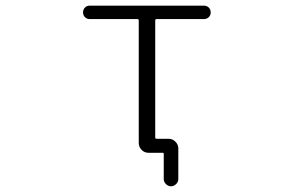

<svg xmlns="http://www.w3.org/2000/svg" viewBox="-20 -565 1040 683"><path d="M580.1 -71.3Q593.8 -71.3 604 -61Q614.3 -50.8 614.3 -37.1V72.3Q614.3 82 606.4 89.8Q598.6 97.7 588.4 97.7Q578.1 97.7 570.3 89.8Q562.5 82 562.5 72.3V-17.6Q562.5 -21.5 558.6 -21.5H527.3H507.8Q494.1 -21.5 483.9 -31.7Q473.6 -42 473.6 -56.6V-492.2Q473.6 -497.1 468.8 -497.1H298.8Q289.1 -497.1 282.2 -503.9Q275.4 -510.7 275.4 -521Q275.4 -531.2 282.2 -538.1Q289.1 -544.9 298.8 -544.9H705.1Q715.8 -544.9 722.7 -538.1Q729.5 -531.2 729.5 -521Q729.5 -510.7 722.7 -503.9Q715.8 -497.1 705.1 -497.1H537.1Q532.2 -497.1 532.2 -492.2V-76.2Q532.2 -71.3 537.1 -71.3Z"/></svg>

Font: Gen Jyuu Gothic L Monospace Light
Style: Regular
Weight: 300
Designer: [Source Han Sans]
Ryoko NISHIZUKA  (kana & ideographs); Paul D. Hunt (Latin, Greek & Cyrillic); Wenlong ZHANG  (bopomofo
Version: Version 1.002.20150607